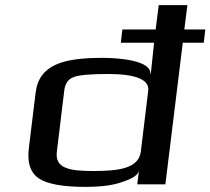

<svg xmlns="http://www.w3.org/2000/svg" viewBox="-20 -720 822 750"><path d="M381 -494C228 -494 132 -468 119 -357L93 -144C85 -85 99 -45 132 -23C165 -1 225 10 313 10C374 10 423 4 460 -10C499 -23 520 -37 523 -54L516 0H626L694 -553H776L782 -605H700L712 -700H600L588 -605H458L452 -553H582C579 -526 575 -485 569 -432H567C571 -482 452 -494 381 -494ZM344 -52C252 -52 194 -62 202 -127L231 -366C234 -393 246 -411 268 -419C289 -427 334 -431 401 -431C511 -431 564 -409 559 -366L530 -127C521 -61 441 -52 344 -52Z"/></svg>

Font: Gamestation Extended
Style: Italic
Weight: 400
Width: 7
Designer: Jonas Hecksher
Foundry: Jonas Hecksher, Playtypeª, e-types AS
Version: Version 1.003